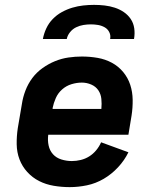

<svg xmlns="http://www.w3.org/2000/svg" viewBox="-20 -760 640 788"><path d="M266 8Q233 8 200.5 2.5Q168 -3 140.5 -17Q113 -31 92 -54Q71 -77 60 -106Q49 -135 48.5 -168Q48 -201 53 -234L70 -334Q74 -361 84.5 -388.5Q95 -416 112.5 -439.5Q130 -463 154.5 -480.5Q179 -498 206 -509Q233 -520 261 -524Q289 -528 316 -528Q349 -528 380.5 -522.5Q412 -517 439 -502.5Q466 -488 485.5 -464.5Q505 -441 514.5 -412Q524 -383 524.5 -350.5Q525 -318 520 -286L507 -207H178Q175 -184 179.5 -163Q184 -142 197.5 -127Q211 -112 232 -105.5Q253 -99 275 -99Q293 -99 311.5 -103.5Q330 -108 346 -118Q362 -128 374.5 -143Q387 -158 395 -176L507 -135Q491 -102 464.5 -73.5Q438 -45 405.5 -26Q373 -7 337 0.5Q301 8 266 8ZM196 -313H396Q398 -334 396 -354Q394 -374 383.5 -389.5Q373 -405 354.5 -413Q336 -421 316 -421Q295 -421 273.5 -414.5Q252 -408 235 -393Q218 -378 209 -357.5Q200 -337 196 -317ZM156 -600Q160 -622 170 -643.5Q180 -665 196.5 -682Q213 -699 234 -710.5Q255 -722 277 -728.5Q299 -735 321.5 -737.5Q344 -740 366 -740Q388 -740 409.5 -737.5Q431 -735 451 -728.5Q471 -722 488 -710.5Q505 -699 516.5 -682Q528 -665 531 -643.5Q534 -622 530 -600H432Q435 -615 428.5 -628Q422 -641 409.5 -648Q397 -655 382.5 -657.5Q368 -660 353 -660Q338 -660 322.5 -657.5Q307 -655 292.5 -648Q278 -641 267.5 -628Q257 -615 254 -600Z"/></svg>

Font: Iosevka Aile Extrabold
Style: Italic
Weight: 800
Italic angle: -9°
Designer: Belleve Invis
Foundry: Belleve Invis
Version: Version 31.1.0; ttfautohint (v1.8.4)